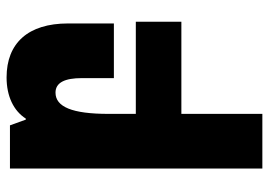

<svg xmlns="http://www.w3.org/2000/svg" viewBox="-134 -424 798 569"><g transform="rotate(-90 264.5 -139.0)"><path d="M50 240H212V0H485V-135H212V-216C212 -324 233 -373 275 -373C305 -373 318 -345 318 -295V-200H480V-336C480 -454 422 -518 320 -518C264 -518 221 -497 198 -461H195L178 -508H50Z"/></g></svg>

Font: Noto Sans Armenian ExtraCondensed Black
Style: Regular
Weight: 900
Width: 2
Designer: Monotype Design Team
Foundry: Monotype Imaging Inc.
Version: Version 2.008